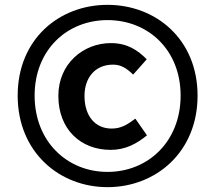

<svg xmlns="http://www.w3.org/2000/svg" viewBox="-20 -763 889 793"><path d="M424 10C624 10 796 -135 796 -368C796 -601 624 -743 424 -743C225 -743 53 -602 53 -368C53 -135 225 10 424 10ZM424 -53C257 -53 123 -179 123 -368C123 -557 257 -680 424 -680C592 -680 726 -557 726 -368C726 -179 592 -53 424 -53ZM437 -144C498 -144 544 -169 587 -204L539 -273C508 -250 482 -232 441 -232C373 -232 329 -284 329 -367C329 -440 371 -496 447 -496C480 -496 503 -481 530 -455L586 -518C550 -555 506 -585 438 -585C324 -585 221 -500 221 -367C221 -229 313 -144 437 -144Z"/></svg>

Font: Source Han Sans KR
Style: Bold
Weight: 700
Designer: Ryoko NISHIZUKA 西塚涼子 (kana, bopomofo & ideographs); Paul D. Hunt (Latin, Greek & Cyrillic); Sandoll Communications 산돌커뮤니
Foundry: Adobe
Version: Version 2.004;hotconv 1.0.118;makeotfexe 2.5.65603